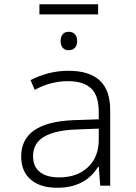

<svg xmlns="http://www.w3.org/2000/svg" viewBox="-20 -876 640 906"><path d="M80 -138Q80 -299 327 -309L446 -313V-346Q446 -425 410 -459Q374 -493 300 -493Q219 -493 144 -452L124 -498Q210 -542 303 -542Q401 -542 450.5 -496.5Q500 -451 500 -355V0H453L446 -89H443Q382 10 250 10Q170 10 125 -28.5Q80 -67 80 -138ZM446 -217V-269L339 -265Q239 -261 187.5 -230.5Q136 -200 136 -139Q136 -90 168 -64.5Q200 -39 259 -39Q344 -39 395 -87Q446 -135 446 -217ZM266 -682Q266 -703 276 -714.5Q286 -726 304 -726Q323 -726 333.5 -714.5Q344 -703 344 -682Q344 -662 333.5 -650.5Q323 -639 304 -639Q286 -639 276 -650.5Q266 -662 266 -682ZM166 -856H443V-808H166Z"/></svg>

Font: Noto Sans Mono UI Light
Style: Regular
Weight: 300
Monospace: yes
Designer: Monotype Design team
Foundry: Monotype Imaging Inc.
Version: Version 1.000